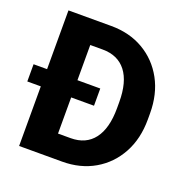

<svg xmlns="http://www.w3.org/2000/svg" viewBox="-127 -829 917 946"><g transform="rotate(20 331.5 -355.5)"><path d="M298.3 0H73.2V-312.5H2.4V-402.8H73.2V-710.9H297.4Q393.6 -710.9 467.3 -668Q541 -625 582.8 -548.6Q624.5 -472.2 624.5 -371.1V-339.4Q624.5 -238.3 582.8 -161.9Q541 -85.4 467.5 -42.7Q394 0 298.3 0ZM352.1 -402.8V-312.5H232.4V-123H298.3Q378.4 -123 420.7 -178.7Q462.9 -234.4 462.9 -339.4V-372.1Q462.9 -477.5 420.2 -532.5Q377.4 -587.4 297.4 -587.4H232.4V-402.8Z"/></g></svg>

Font: Vazirmatn RD UI ExtraBold
Style: Regular
Weight: 800
Designer: Saber Rastikerdar
Foundry: Saber Rastikerdar
Version: Version 33.003